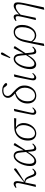

<svg xmlns="http://www.w3.org/2000/svg" viewBox="1600 -2407 997 4237"><g transform="rotate(-90 2098.5 -288.5)"><path d="M93 0Q117 -96 135 -176Q153 -256 169 -334Q179 -379 177 -402.5Q175 -426 166 -434Q157 -442 144 -442Q128 -442 113 -437Q98 -432 80 -423L70 -441Q99 -465 118.5 -475Q138 -485 161 -485Q241 -485 212 -339L195 -255L476 -478Q487 -477 494.5 -470.5Q502 -464 502 -453Q502 -441 491 -429Q480 -417 442 -394L208 -247L213 -246Q262 -242 287 -216Q312 -190 328 -150L356 -81Q367 -52 378 -41Q389 -30 407 -30Q430 -30 449.5 -44Q469 -58 485 -75L497 -60Q469 -25 444.5 -6Q420 13 391 13Q365 13 348 -3.5Q331 -20 318 -56L290 -133Q274 -182 253 -203.5Q232 -225 196 -229L189 -230L142 0L101 6Z M602 -138Q602 -86 620 -57Q638 -28 673 -28Q751 -28 863 -213L853 -323Q848 -392 829 -422Q810 -452 775 -452Q741 -452 710 -423.5Q679 -395 654.5 -349Q630 -303 616 -247.5Q602 -192 602 -138ZM655 12Q609 12 581 -22Q553 -56 553 -124Q553 -184 570.5 -247Q588 -310 619 -364Q650 -418 691.5 -451.5Q733 -485 781 -485Q825 -485 855 -454.5Q885 -424 893 -337L900 -266L1016 -487L1060 -465V-459L904 -224L914 -120Q919 -67 928.5 -48Q938 -29 962 -30Q980 -30 999.5 -42.5Q1019 -55 1038 -74L1051 -60Q1027 -31 999 -9Q971 13 941 13Q908 13 893.5 -10Q879 -33 874 -98L867 -175Q809 -75 757.5 -31.5Q706 12 655 12Z M1267 13Q1203 13 1159 -33Q1115 -79 1115 -170Q1115 -255 1149 -322.5Q1183 -390 1247.5 -430Q1312 -470 1401 -472L1611 -476L1604 -428L1403 -436Q1449 -415 1475.5 -369.5Q1502 -324 1502 -266Q1502 -218 1485.5 -168.5Q1469 -119 1438 -78Q1407 -37 1364 -12Q1321 13 1267 13ZM1164 -174Q1164 -90 1195.5 -52.5Q1227 -15 1274 -15Q1315 -15 1348.5 -37.5Q1382 -60 1406 -97Q1430 -134 1443 -178.5Q1456 -223 1456 -267Q1456 -333 1430 -376.5Q1404 -420 1356 -437Q1297 -429 1254 -393Q1211 -357 1187.5 -301Q1164 -245 1164 -174Z M1743 13Q1718 13 1701 -3Q1684 -19 1684 -53Q1684 -65 1687.5 -86Q1691 -107 1698 -144Q1705 -181 1717 -241L1763 -470L1808 -480L1815 -473L1787 -357Q1768 -277 1756.5 -225.5Q1745 -174 1738.5 -143.5Q1732 -113 1729.5 -97Q1727 -81 1727 -71Q1727 -48 1735 -39Q1743 -30 1758 -30Q1775 -30 1793 -40Q1811 -50 1836 -75L1847 -60Q1787 13 1743 13Z M2104 13Q2050 13 2011.5 -12Q1973 -37 1953 -80Q1933 -123 1933 -176Q1933 -253 1963 -312Q1993 -371 2043.5 -408Q2094 -445 2157 -456Q2099 -504 2078 -539.5Q2057 -575 2057 -611Q2057 -653 2079.5 -681.5Q2102 -710 2139 -724.5Q2176 -739 2221 -739Q2281 -739 2325 -715.5Q2369 -692 2385 -657Q2384 -644 2376 -636.5Q2368 -629 2357 -629Q2343 -629 2332.5 -637Q2322 -645 2312 -658L2278 -705Q2265 -708 2251.5 -710Q2238 -712 2224 -712Q2164 -712 2131.5 -687.5Q2099 -663 2099 -617Q2099 -599 2107 -581Q2115 -563 2137 -539Q2159 -515 2202 -478Q2262 -427 2296 -375Q2330 -323 2330 -247Q2330 -177 2300.5 -117.5Q2271 -58 2220 -22.5Q2169 13 2104 13ZM1982 -175Q1982 -94 2017.5 -54.5Q2053 -15 2106 -15Q2157 -15 2196.5 -45Q2236 -75 2259 -126Q2282 -177 2282 -238Q2282 -300 2257 -347Q2232 -394 2176 -440Q2121 -426 2077 -391.5Q2033 -357 2007.5 -303Q1982 -249 1982 -175Z M2503 13Q2478 13 2461 -3Q2444 -19 2444 -53Q2444 -65 2447.5 -86Q2451 -107 2458 -144Q2465 -181 2477 -241L2523 -470L2568 -480L2575 -473L2547 -357Q2528 -277 2516.5 -225.5Q2505 -174 2498.5 -143.5Q2492 -113 2489.5 -97Q2487 -81 2487 -71Q2487 -48 2495 -39Q2503 -30 2518 -30Q2535 -30 2553 -40Q2571 -50 2596 -75L2607 -60Q2547 13 2503 13Z M2741 -138Q2741 -86 2759 -57Q2777 -28 2812 -28Q2890 -28 3002 -213L2992 -323Q2987 -392 2968 -422Q2949 -452 2914 -452Q2880 -452 2849 -423.5Q2818 -395 2793.5 -349Q2769 -303 2755 -247.5Q2741 -192 2741 -138ZM2794 12Q2748 12 2720 -22Q2692 -56 2692 -124Q2692 -184 2709.5 -247Q2727 -310 2758 -364Q2789 -418 2830.5 -451.5Q2872 -485 2920 -485Q2964 -485 2994 -454.5Q3024 -424 3032 -337L3039 -266L3155 -487L3199 -465V-459L3043 -224L3053 -120Q3058 -67 3067.5 -48Q3077 -29 3101 -30Q3119 -30 3138.5 -42.5Q3158 -55 3177 -74L3190 -60Q3166 -31 3138 -9Q3110 13 3080 13Q3047 13 3032.5 -10Q3018 -33 3013 -98L3006 -175Q2948 -75 2896.5 -31.5Q2845 12 2794 12ZM2934 -568Q2951 -609 2967 -649Q2983 -689 2999 -729Q3007 -749 3015 -758Q3023 -767 3034 -767Q3046 -767 3052.5 -760Q3059 -753 3059 -743Q3059 -734 3054.5 -725Q3050 -716 3039 -697Q3017 -662 2995.5 -627.5Q2974 -593 2952 -558Z M3336 -244 3305 -99Q3327 -62 3360.5 -40.5Q3394 -19 3434 -19Q3488 -19 3529.5 -55.5Q3571 -92 3594 -155Q3617 -218 3617 -297Q3617 -376 3588 -416Q3559 -456 3505 -456Q3442 -456 3399.5 -401.5Q3357 -347 3336 -244ZM3210 189 3202 183 3286 -223Q3312 -350 3368.5 -417.5Q3425 -485 3513 -485Q3581 -485 3624 -438.5Q3667 -392 3667 -300Q3667 -235 3649 -178.5Q3631 -122 3599.5 -79Q3568 -36 3526 -11.5Q3484 13 3435 13Q3391 13 3354.5 -10Q3318 -33 3297 -73L3254 180Z M3775 0Q3799 -96 3817.5 -176Q3836 -256 3852 -334Q3866 -399 3857.5 -420.5Q3849 -442 3826 -442Q3810 -442 3795 -437Q3780 -432 3762 -423L3752 -441Q3781 -465 3800.5 -475Q3820 -485 3843 -485Q3881 -485 3893.5 -455Q3906 -425 3898 -366Q3951 -423 4000.5 -454Q4050 -485 4089 -485Q4123 -485 4144 -465Q4165 -445 4165 -400Q4165 -374 4162 -345.5Q4159 -317 4150.5 -272Q4142 -227 4125 -149L4055 179L4008 190L4002 183L4068 -92Q4090 -178 4101.5 -232Q4113 -286 4118 -320.5Q4123 -355 4123 -382Q4123 -439 4068 -439Q4037 -439 3992.5 -414Q3948 -389 3893 -332L3824 0L3783 6Z"/></g></svg>

Font: Source Serif Pro Light
Style: Italic
Weight: 300
Italic angle: -12°
Designer: Frank Grießhammer
Foundry: Adobe Systems Incorporated
Version: Version 3.001;hotconv 1.0.111;makeotfexe 2.5.65597